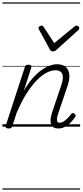

<svg xmlns="http://www.w3.org/2000/svg" viewBox="-20 -1053 686 1596"><path d="M465 15Q440 15 425 5.5Q410 -4 404 -22.5Q398 -41 401 -66Q404 -91 414 -122L489 -343Q503 -384 502.5 -412Q502 -440 486.5 -454.5Q471 -469 440 -469Q409 -469 370 -450Q331 -431 288.5 -388.5Q246 -346 202.5 -278.5Q159 -211 118 -114L82 -4Q79 6 72.5 10.5Q66 15 51 15Q39 15 31 10Q23 5 27 -6L186 -494Q190 -506 196 -510.5Q202 -515 216 -515Q232 -515 238 -509Q244 -503 240 -491L178 -298Q213 -359 250 -401Q287 -443 323 -469Q359 -495 392 -507Q425 -519 454 -519Q496 -519 522.5 -499.5Q549 -480 555.5 -439Q562 -398 540 -334L463 -107Q455 -81 453.5 -64.5Q452 -48 457.5 -40.5Q463 -33 475 -33Q493 -33 510 -44Q527 -55 543 -71.5Q559 -88 571 -104Q576 -112 582 -113.5Q588 -115 597 -109Q608 -102 608.5 -95Q609 -88 605 -81Q593 -63 572.5 -40Q552 -17 524.5 -1Q497 15 465 15ZM617 -840Q626 -840 632.5 -833.5Q639 -827 639 -819Q639 -813 636.5 -809.5Q634 -806 630 -802L450 -639Q442 -631 435 -628.5Q428 -626 419 -626Q412 -626 406 -629Q400 -632 395 -641L306 -804Q303 -808 301.5 -812Q300 -816 300 -820Q300 -829 309 -834.5Q318 -840 324 -840Q331 -840 335 -837.5Q339 -835 342 -830L431 -695L596 -830Q603 -835 607 -837.5Q611 -840 617 -840ZM0 513H646V523H0ZM0 -20H646V0H0ZM0 -505H646V-500H0ZM0 -1033H646V-1023H0Z"/></svg>

Font: Playwrite IN Guides
Style: Regular
Weight: 400
Designer: Veronika Burian, José Scaglione
Foundry: TypeTogether
Version: Version 1.003